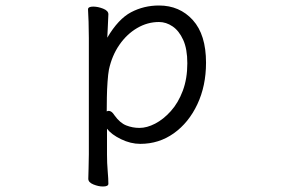

<svg xmlns="http://www.w3.org/2000/svg" viewBox="-20 -506 1040 698"><path d="M303 -368Q303 -399 302 -427Q301 -455 300 -472Q300 -482 319 -482Q336 -482 355 -474.5Q374 -467 374 -454Q374 -448 373 -432Q372 -416 371.5 -398.5Q371 -381 370 -369Q410 -437 456.5 -461.5Q503 -486 558 -486Q633 -486 681 -433Q729 -380 729 -278Q729 -194 697.5 -127Q666 -60 612 -21.5Q558 17 490 17Q455 17 420 0Q385 -17 369 -38V56Q369 87 371.5 116Q374 145 374 162Q374 172 354 172Q338 172 319.5 164.5Q301 157 301 144Q301 132 302 106.5Q303 81 303 55ZM368 -101Q372 -103 375 -103Q386 -103 396 -87Q416 -59 439 -50Q462 -41 487 -41Q514 -41 544 -56.5Q574 -72 601 -102Q628 -132 644.5 -176Q661 -220 661 -276Q661 -328 646 -361Q631 -394 607.5 -410Q584 -426 558 -426Q516 -426 478.5 -404Q441 -382 414 -343Q387 -304 376 -253Q373 -237 371 -209Q369 -181 368.5 -152Q368 -123 368 -101Z"/></svg>

Font: Moon Stars Kai T HW
Style: Regular
Weight: 400
Designer: GuiWonder
Version: Version 1.101